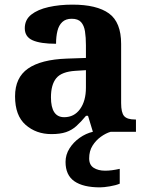

<svg xmlns="http://www.w3.org/2000/svg" viewBox="-20 -569 639 829"><path d="M202 10Q136 10 90.5 -30Q45 -70 45 -153Q45 -234 101 -273Q157 -312 269 -316L351 -318.8V-374Q351 -407.6 347 -433.3Q343 -459 330 -473.5Q317 -488 289.5 -488Q264 -488 249 -474Q234 -460 228 -435.5Q222 -411 222 -380Q155 -380 121 -395Q87 -410 87 -447Q87 -483.8 115 -505.9Q143 -528 189.9 -538.5Q236.8 -549 292.8 -549Q398 -549 450.5 -511Q503 -473 503 -379.3V-124Q503 -82.6 516 -67.8Q529 -53 563 -53H567V0H381L360 -69H351.4Q329 -42 309.5 -24.5Q290 -7 265 1.5Q240 10 202 10ZM257.2 -63Q300.2 -63 325.6 -98Q351 -133 351 -191V-266L305.8 -263.2Q245.9 -259.5 222.9 -231.4Q200 -203.3 200 -148.8Q200 -63 257.2 -63ZM412 240Q339 240 301 213.5Q263 187 263 130Q263 99 280 72Q297 45 324 26Q351 7 381 0H458Q437 6 415.5 21.5Q394 37 379.5 60Q365 83 365 115Q365 143 384.5 155.5Q404 168 434 168Q448 168 463.5 166Q479 164 497 160V224Q481 231 454.5 235.5Q428 240 412 240Z"/></svg>

Font: Noto Serif Khojki
Style: Regular
Weight: 400
Designer: Juan Bruce
Version: Version 2.002